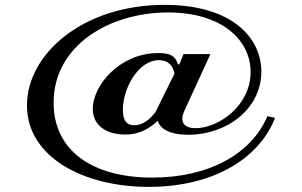

<svg xmlns="http://www.w3.org/2000/svg" viewBox="-20 -586 1224 777"><path d="M523.8 -79.2C496 -79.2 477.2 -94.1 477.2 -141.6C477.2 -229.7 540.6 -342.6 622.8 -342.6C659.4 -342.6 680.2 -321.8 686.1 -288.1L608.9 -131.7C586.1 -103 558.4 -79.2 523.8 -79.2ZM582.2 170.3C831.7 170.3 1024.8 64.4 1093.1 -108.9L1062.4 -115.8C997 36.6 826.7 132.7 596 132.7C352.5 132.7 197 22.8 197 -170.3C197 -403 423.8 -535.6 660.4 -535.6C876.2 -535.6 994.1 -425.7 994.1 -294.1C994.1 -157.4 863.4 -67.3 771.3 -67.3C731.7 -67.3 717.8 -84.2 717.8 -105.9C717.8 -118.8 723.8 -132.7 730.7 -147.5L831.7 -367.3H722.8L705.9 -325.7H700C690.1 -357.4 673.3 -371.3 619.8 -371.3C465.3 -371.3 355.4 -240.6 355.4 -145.5C355.4 -77.2 411.9 -41.6 487.1 -41.6C527.7 -41.6 570.3 -52.5 618.8 -97C626.7 -65.3 667.3 -40.6 741.6 -40.6C898 -40.6 1037.6 -145.5 1037.6 -296C1037.6 -431.7 920.8 -566.3 646.5 -566.3C314.9 -566.3 89.1 -367.3 89.1 -159.4C89.1 48.5 315.8 170.3 582.2 170.3Z"/></svg>

Font: Biblismive
Style: Regular
Weight: 400
Designer: Susan Drake
Foundry: Susan Drake
Version: Version 1.0; ttfautohint (v1.8.4.7-5d5b)